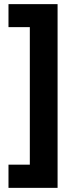

<svg xmlns="http://www.w3.org/2000/svg" viewBox="-20 -744 348 927"><path d="M21 51H124V-613H21V-724H258V163H21Z"/></svg>

Font: Noto Sans Gujarati ExtraCondensed ExtraBold
Style: Regular
Weight: 800
Width: 2
Designer: Jelle Bosma - Monotype Design Team, Universal Thirst
Foundry: Monotype Imaging Inc.
Version: Version 2.106; ttfautohint (v1.8.4.7-5d5b)